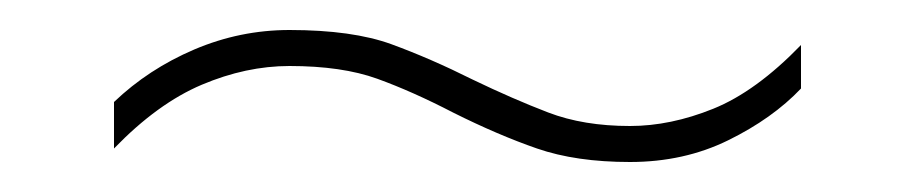

<svg xmlns="http://www.w3.org/2000/svg" viewBox="-20 -417 610 128"><path d="M282 -342Q255 -356 231.5 -364.5Q208 -373 173 -373Q144 -373 114.5 -360.5Q85 -348 56 -318V-349Q79 -371 109.5 -384Q140 -397 173 -397Q215 -397 241 -387.5Q267 -378 295 -364Q322 -351 345.5 -342Q369 -333 400 -333Q427 -333 455.5 -344.5Q484 -356 514 -387V-358Q495 -338 465.5 -323.5Q436 -309 400 -309Q364 -309 338 -318Q312 -327 282 -342Z"/></svg>

Font: Noto Sans Thaana Thin
Style: Regular
Weight: 100
Designer: David Williams
Foundry: Google Inc.
Version: Version 3.001; ttfautohint (v1.8.4.7-5d5b)